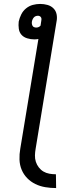

<svg xmlns="http://www.w3.org/2000/svg" viewBox="-20 -755 396 975"><path d="M265 200Q237 200 210 195.5Q183 191 159.5 179.5Q136 168 118 149.5Q100 131 90 107Q80 83 79 55.5Q78 28 83 0L175 -557Q170 -556 165 -555.5Q160 -555 154 -555Q136 -555 118 -560.5Q100 -566 89 -578.5Q78 -591 75.5 -609Q73 -627 75 -645Q79 -664 88 -682Q97 -700 112.5 -712.5Q128 -725 146.5 -730Q165 -735 184 -735Q203 -735 221 -730Q239 -725 251.5 -712.5Q264 -700 267.5 -682Q271 -664 267 -645L161 0Q158 17 157.5 34Q157 51 162 66.5Q167 82 177 95Q187 108 200.5 116Q214 124 230.5 127Q247 130 264 130ZM164 -615Q170 -615 176 -617.5Q182 -620 186 -625L189 -645Q190 -650 190.5 -655.5Q191 -661 189 -665.5Q187 -670 182.5 -672.5Q178 -675 173 -675Q167 -675 161.5 -673Q156 -671 152 -666.5Q148 -662 145.5 -656.5Q143 -651 142 -645Q141 -639 142 -633.5Q143 -628 145.5 -623.5Q148 -619 153.5 -617Q159 -615 164 -615Z"/></svg>

Font: Iosevka QP
Style: Italic
Weight: 400
Italic angle: -9°
Designer: Belleve Invis
Foundry: Belleve Invis
Version: Version 20.0.0; ttfautohint (v1.8.4)